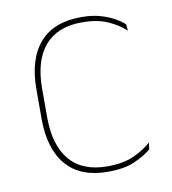

<svg xmlns="http://www.w3.org/2000/svg" viewBox="-64 -551 553 617"><g transform="rotate(-10 213.0 -243.0)"><path d="M240.5 9.5Q150.5 9.5 104.8 -43.5Q59 -96.5 59 -196V-290.5Q59 -389.5 104.8 -442.2Q150.5 -495 240.5 -495Q275.5 -495 302 -487.5Q328.5 -480 347.8 -469.2Q367 -458.5 379 -447.5L381.5 -426Q358.5 -447.5 324.2 -462.8Q290 -478 240 -478Q160 -478 118.8 -429.8Q77.5 -381.5 77.5 -290.5V-196.5Q77.5 -105.5 118.8 -56.8Q160 -8 241.5 -8Q293.5 -8 328 -23.8Q362.5 -39.5 385.5 -60.5L382.5 -38.5Q363 -21.5 328.8 -6Q294.5 9.5 240.5 9.5Z"/></g></svg>

Font: Anek Gurmukhi Medium Thin
Style: Regular
Weight: 250
Version: Version 1.003